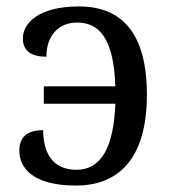

<svg xmlns="http://www.w3.org/2000/svg" viewBox="-20 -566 531 596"><path d="M216 10C344 10 436 -69 436 -272C436 -467 355 -546 225 -546C97 -546 51 -492 51 -447C51 -407 78 -390 124 -390C124 -452 159 -496 219 -496C286 -496 333 -450 338 -298H116V-244H338C333 -110 295 -39 217 -39C143 -39 114 -92 114 -162C64 -162 40 -140 40 -98C40 -52 73 10 216 10Z"/></svg>

Font: Noto Serif
Style: Regular
Weight: 400
Designer: Monotype Design Team
Foundry: Monotype Imaging Inc.
Version: Version 2.015